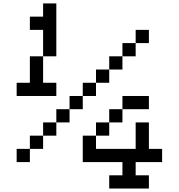

<svg xmlns="http://www.w3.org/2000/svg" viewBox="-20 -943 1040 1117"><path d="M692.3 -384.6H846.2V-307.7H692.3ZM692.3 -307.7V-230.8H615.4V-307.7ZM769.2 -230.8H846.2V-76.9H923.1V0H769.2V76.9H846.2V153.8H615.4V76.9H692.3V0H461.5V-153.8H538.5V-230.8H615.4V-153.8H538.5V-76.9H769.2ZM76.9 -384.6V-461.5H153.8V-615.4H230.8V-461.5H307.7V-384.6ZM230.8 -615.4V-769.2H153.8V-846.2H230.8V-923.1H307.7V-615.4ZM76.9 0V-76.9H153.8V0ZM153.8 -76.9V-153.8H230.8V-76.9ZM230.8 -153.8V-230.8H307.7V-153.8ZM307.7 -230.8V-307.7H384.6V-230.8ZM384.6 -307.7V-384.6H461.5V-307.7ZM461.5 -384.6V-461.5H538.5V-384.6ZM538.5 -461.5V-538.5H615.4V-461.5ZM615.4 -538.5V-615.4H692.3V-538.5ZM692.3 -615.4V-692.3H769.2V-615.4ZM769.2 -692.3V-769.2H846.2V-692.3Z"/></svg>

Font: Mintsoda - Lime Green 13x16
Style: Regular
Weight: 400
Designer: Mintsoda-15
Version: Version 1.0